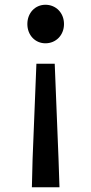

<svg xmlns="http://www.w3.org/2000/svg" viewBox="-20 -584 383 807"><path d="M114 203H230L226 84L210 -316H133L117 84ZM171 -402C215 -402 249 -436 249 -483C249 -530 215 -564 171 -564C128 -564 95 -530 95 -483C95 -436 128 -402 171 -402Z"/></svg>

Font: Noto Sans HK Medium
Style: Regular
Weight: 500
Designer: Ryoko NISHIZUKA 西塚涼子 (kana, bopomofo & ideographs); Paul D. Hunt (Latin, Greek & Cyrillic); Sandoll Communications 산돌커뮤니
Foundry: Adobe
Version: Version 2.002;hotconv 1.0.116;makeotfexe 2.5.65601